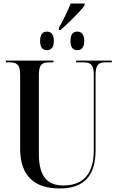

<svg xmlns="http://www.w3.org/2000/svg" viewBox="-20 -1057 666 1087"><path d="M313 -899V-887H323C367 -927 436 -992 459 -1027V-1037H380C365 -998 337 -940 313 -899ZM245 -773C267 -773 285 -786 285 -825C285 -865 267 -878 245 -878C224 -878 207 -865 207 -825C207 -786 224 -773 245 -773ZM418 -773C439 -773 457 -786 457 -825C457 -865 439 -878 418 -878C395 -878 379 -865 379 -825C379 -786 395 -773 418 -773ZM318 10C459 10 521 -65 521 -207V-631C521 -692 539 -704 577 -704H613V-714H411V-704H451C493 -704 511 -692 511 -633V-206C511 -81 458 -7 339 -7C254 -7 200 -51 200 -185V-631C200 -692 218 -704 260 -704H283V-714H13V-704H34C75 -704 94 -692 94 -634V-216C94 -53 183 10 318 10Z"/></svg>

Font: Noto Serif Display Condensed Medium
Style: Regular
Weight: 500
Width: 3
Designer: Monotype Design Team
Foundry: Monotype Imaging Inc.
Version: Version 2.009